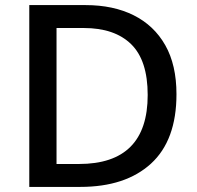

<svg xmlns="http://www.w3.org/2000/svg" viewBox="-20 -734 773 754"><path d="M673 -364Q673 -183 573 -91.5Q473 0 295 0H95V-714H316Q425 -714 505 -674Q585 -634 629 -556.5Q673 -479 673 -364ZM560 -361Q560 -497 495 -560.5Q430 -624 309 -624H202V-90H290Q560 -90 560 -361Z"/></svg>

Font: Noto Sans Tai Tham Medium
Style: Regular
Weight: 500
Designer: Monotype Design Team 2013. Revised by David WIlliams 2020
Foundry: Monotype Imaging Inc.
Version: Version 2.002; ttfautohint (v1.8.4.7-5d5b)